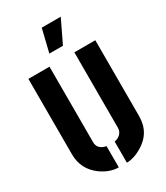

<svg xmlns="http://www.w3.org/2000/svg" viewBox="-219 -988 938 1085"><g transform="rotate(-30 250.0 -445.5)"><path d="M205.1 -748 241.2 -896.5H365.2L293.9 -748ZM31.2 -188.5V-683.6H168.9V-188.5Q169.9 -148.4 213.9 -135.7Q220.7 -133.8 223.6 -133.8V4.9Q167 4.9 110.4 -35.2Q32.2 -92.8 31.2 -188.5ZM276.4 4.9V-133.8Q293.9 -133.8 313.5 -150.4Q330.1 -166 331.1 -188.5V-683.6H467.8V-188.5Q467.8 -78.1 370.1 -23.4Q321.3 4.9 276.4 4.9Z"/></g></svg>

Font: Post No Bills Colombo
Style: ExtraBold
Weight: 900
Designer: Kosala Senevirathne, Siva Puranthara, Lasantha Premarathna, Tharique Azeez
Foundry: Mooniak
Version: Version 1.220 ; ttfautohint (v1.5)